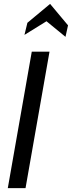

<svg xmlns="http://www.w3.org/2000/svg" viewBox="-20 -965 369 985"><path d="M20 0 143 -700H234L111 0ZM105.5 -786 120.5 -848 237 -945 329 -835 316 -776 218.5 -856Z"/></svg>

Font: Cabin Condensed
Style: Italic
Weight: 400
Width: 3
Italic angle: -10°
Designer: Pablo Impallari
Foundry: Pablo Impallari. http://www.impallari.com Igino Marini. http://www.ikern.com
Version: Version 3.001; ttfautohint (v1.8.3)